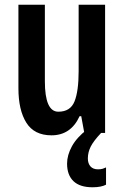

<svg xmlns="http://www.w3.org/2000/svg" viewBox="-20 -563 524 813"><path d="M425 -543V0H337L324 -71H317Q280 10 198 10Q125 10 91.5 -43.5Q58 -97 58 -189V-543H170V-219Q170 -90 227 -90Q278 -90 295.5 -133.5Q313 -177 313 -262V-543ZM352 108Q352 129 363 141.5Q374 154 395 154Q407 154 415 151.5Q423 149 429 146V219Q420 224 405.5 227Q391 230 372 230Q318 230 291 204Q264 178 264 130Q264 94 284.5 56.5Q305 19 348 -14L408 0Q376 34 364 58Q352 82 352 108Z"/></svg>

Font: Noto Sans Arabic ExtCond SemBd
Style: Regular
Weight: 600
Width: 2
Designer: Monotype Design Team, Nadine Chahine, Nizar Qandah and Khaled Hosny
Foundry: Monotype Imaging Inc.
Version: Version 2.012; ttfautohint (v1.8.4.7-5d5b)